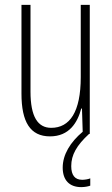

<svg xmlns="http://www.w3.org/2000/svg" viewBox="-20 -549 458 787"><path d="M272 132C272 86 294 47 345 0H348V-529H311V-233C311 -90 266 -25 190 -25C135 -25 105 -70 105 -174V-529H68V-165C68 -49 104 10 185 10C264 10 298 -47 313 -104H316L319 -9C268 34 237 85 237 138C237 190 265 218 313 218C328 218 342 215 350 212V182C344 185 329 188 317 188C287 188 272 169 272 132Z"/></svg>

Font: Noto Sans Armenian ExtraCondensed ExtraLight
Style: Regular
Weight: 200
Width: 2
Designer: Monotype Design Team
Foundry: Monotype Imaging Inc.
Version: Version 2.008